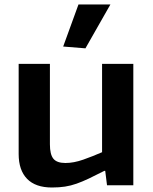

<svg xmlns="http://www.w3.org/2000/svg" viewBox="-20 -824 679 854"><path d="M261 -617 329 -804H471L360 -609ZM211 10Q138 10 100.5 -28.5Q63 -67 63 -139V-540H202V-182Q202 -137 217.5 -118Q233 -99 271 -99Q308 -99 350.5 -114Q393 -129 434 -147V-540H573V0H456L448 -64H444Q405 -44 375.5 -30Q346 -16 320.5 -7Q295 2 269 6Q243 10 211 10Z"/></svg>

Font: Encode Sans Normal
Style: SemiBold
Weight: 600
Designer: Pablo Impallari, Andres Torresi
Foundry: Pablo Impallari, Andres Torresi
Version: Version 1.000; ttfautohint (v1.00) -l 8 -r 50 -G 200 -x 14 -